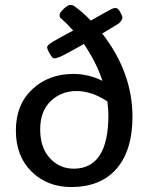

<svg xmlns="http://www.w3.org/2000/svg" viewBox="-20 -742 609 774"><path d="M275 -619Q250 -647 223 -671Q220 -674 220 -682Q220 -690 236.5 -706Q253 -722 262.5 -722Q272 -722 277 -719Q313 -694 346 -659Q409 -695 425.5 -703.5Q442 -712 450 -709Q458 -706 464.5 -693.5Q471 -681 472 -677.5Q473 -674 473.5 -671Q474 -668 472 -665Q469 -658 466 -655Q463 -652 461.5 -650Q460 -648 455 -645Q440 -636 423 -625.5Q406 -615 392 -607Q514 -450 514 -271Q514 -136 450 -62Q386 12 267 12Q171 12 107.5 -50Q44 -112 44 -216Q44 -320 110 -382Q176 -444 276 -444Q337 -444 393 -416Q368 -492 318 -565Q316 -563 307.5 -558.5Q299 -554 272 -539Q245 -524 234 -518.5Q223 -513 211 -509Q199 -505 193.5 -508.5Q188 -512 179 -528Q170 -544 170 -552Q170 -560 193.5 -574Q217 -588 275 -619ZM277 -62Q417 -62 417 -278Q417 -297 413 -333Q350 -375 288.5 -375Q227 -375 184.5 -334.5Q142 -294 142 -220.5Q142 -147 181 -104.5Q220 -62 277 -62Z"/></svg>

Font: Cagliostro
Style: Regular
Weight: 400
Designer: Matthew Desmond
Foundry: Matthew Desmond
Version: Version